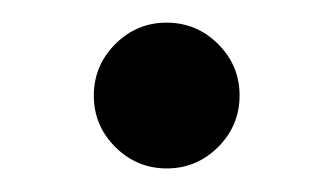

<svg xmlns="http://www.w3.org/2000/svg" viewBox="-20 -139 290 167"><path d="M125.1 7.5Q99 7.5 80.3 -11.1Q61.6 -29.8 61.6 -55.8Q61.6 -81.9 80.2 -100.6Q98.9 -119.3 124.9 -119.3Q151 -119.3 169.7 -100.7Q188.4 -82 188.4 -56Q188.4 -29.9 169.8 -11.2Q151.1 7.5 125.1 7.5Z"/></svg>

Font: Red Hat Display VF
Style: Regular
Weight: 300
Designer: Pentagram, MCKL
Foundry: Pentagram, MCKL
Version: Version 1.023